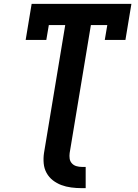

<svg xmlns="http://www.w3.org/2000/svg" viewBox="-20 -755 715 995"><path d="M403 220Q376 220 349 216.5Q322 213 298 204Q274 195 254 179.5Q234 164 221.5 141.5Q209 119 206.5 92Q204 65 208 38L318 -625H233L220 -548H113L144 -735H661L630 -548H523L536 -625H451L341 38Q339 53 341 67Q343 81 352.5 91.5Q362 102 376 106Q390 110 404 110H424V220Z"/></svg>

Font: Iosevka Etoile Extrabold
Style: Italic
Weight: 800
Italic angle: -9°
Designer: Belleve Invis
Foundry: Belleve Invis
Version: Version 22.1.2; ttfautohint (v1.8.4)